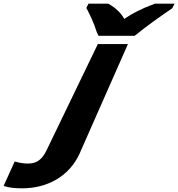

<svg xmlns="http://www.w3.org/2000/svg" viewBox="-188 -786 971 1046"><path d="M509 -546H345L67 30C43 81 14 105 -34 105C-57 105 -79 102 -99 96L-108 94L-168 226L-165 228C-141 236 -107 240 -68 240C71 240 189 174 245 52ZM751 -742 763 -766H654L653 -765C580 -738 528 -710 489 -683C475 -708 452 -737 404 -765L403 -766H294L282 -742L284 -740C305 -700 318 -670 326 -649C334 -628 338 -609 347 -595L349 -591H545L551 -595C604 -639 687 -698 749 -740Z"/></svg>

Font: Passageway
Style: BdSuIt
Weight: 700
Foundry: Ascender Corporation
Version: Version 1.11